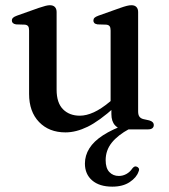

<svg xmlns="http://www.w3.org/2000/svg" viewBox="-20 -496 648 736"><path d="M465.5 -20 476 -2Q431.5 22 408.2 51.2Q385 80.5 385 118Q385 148.5 399.2 163.5Q413.5 178.5 435.5 178.5Q451 178.5 464.8 170.8Q478.5 163 487 150Q491 145 494.8 143Q498.5 141 503 142.5Q508 143.5 511.5 148.5Q515 153.5 511 162Q503.5 184.5 477.2 202Q451 219.5 410.5 219.5Q361 219.5 333.2 195.5Q305.5 171.5 305.5 131Q305.5 100 322.5 72.8Q339.5 45.5 375 22.5Q410.5 -0.5 465.5 -20ZM407 -58.5V-91L404 -93.5V-379Q404 -390.5 400.2 -395.5Q396.5 -400.5 387.5 -401.5L354 -402.5Q345 -404 341.5 -407.8Q338 -411.5 338 -417Q338 -423.5 342.2 -427.8Q346.5 -432 357.5 -436L440.5 -465.5Q456 -471 466 -473.5Q476 -476 484 -476Q496.5 -476 503 -469Q509.5 -462 509.5 -450V-69Q509.5 -55.5 514.5 -48.8Q519.5 -42 529.5 -39.5L552 -34.5Q561 -32 565.2 -27.5Q569.5 -23 569.5 -16.5Q569.5 -9 564 -4.5Q558.5 0 546.5 0H458.5Q435 0 421 -15.5Q407 -31 407 -58.5ZM91.5 -136V-379Q91.5 -390.5 87.8 -395.5Q84 -400.5 75.5 -401.5L41.5 -402.5Q33 -404 29.2 -407.8Q25.5 -411.5 25.5 -417Q25.5 -423.5 29.8 -427.8Q34 -432 45 -436L128 -465.5Q144.5 -471 154.2 -473.5Q164 -476 171 -476Q184 -476 190.5 -469Q197 -462 197 -450V-152Q197 -102 221.5 -77.2Q246 -52.5 286 -52.5Q311 -52.5 339.5 -65.5Q368 -78.5 401 -106L422.5 -124.5L442 -105L420.5 -86Q360.5 -32 316 -10.2Q271.5 11.5 231 11.5Q168 11.5 129.8 -28.2Q91.5 -68 91.5 -136Z"/></svg>

Font: Fraunces 12pt
Style: Regular
Weight: 400
Version: Version 1.000;[b76b70a41]